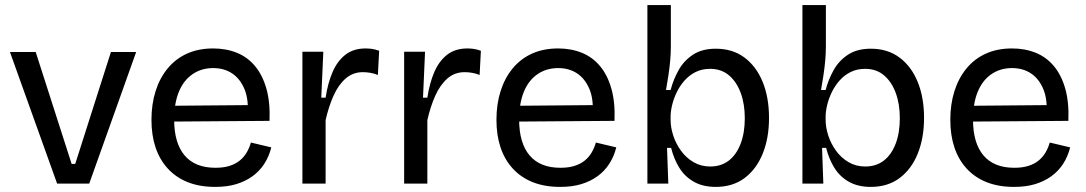

<svg xmlns="http://www.w3.org/2000/svg" viewBox="-20 -720 4260 753"><path d="M204 0 19 -516H120L261 -77H275L415 -516H514L330 0Z M824 13Q763 13 716.5 -5.5Q670 -24 638 -59Q606 -94 590 -142Q574 -190 574 -250Q574 -311 590 -362Q606 -413 637 -451Q668 -489 713 -509.5Q758 -530 816 -530Q867 -530 909 -513Q951 -496 980.5 -460.5Q1010 -425 1025 -371.5Q1040 -318 1037 -246L631 -243V-305L982 -308L951 -266Q956 -329 939 -370Q922 -411 890.5 -432Q859 -453 816 -453Q770 -453 735 -429Q700 -405 681.5 -360Q663 -315 663 -251Q663 -159 704 -110.5Q745 -62 825 -62Q857 -62 880.5 -69.5Q904 -77 920.5 -90.5Q937 -104 947.5 -122Q958 -140 964 -161L1044 -142Q1035 -106 1016.5 -77.5Q998 -49 970.5 -29Q943 -9 907 2Q871 13 824 13Z M1166 0V-280V-517H1248L1240 -337H1257Q1266 -396 1285 -439Q1304 -482 1335.5 -506Q1367 -530 1414 -530Q1424 -530 1437 -528.5Q1450 -527 1467 -521L1462 -426Q1447 -432 1432 -434.5Q1417 -437 1403 -437Q1364 -437 1335.5 -412Q1307 -387 1288 -344.5Q1269 -302 1257 -249V0Z M1565 0V-280V-517H1647L1639 -337H1656Q1665 -396 1684 -439Q1703 -482 1734.5 -506Q1766 -530 1813 -530Q1823 -530 1836 -528.5Q1849 -527 1866 -521L1861 -426Q1846 -432 1831 -434.5Q1816 -437 1802 -437Q1763 -437 1734.5 -412Q1706 -387 1687 -344.5Q1668 -302 1656 -249V0Z M2177 13Q2116 13 2069.5 -5.5Q2023 -24 1991 -59Q1959 -94 1943 -142Q1927 -190 1927 -250Q1927 -311 1943 -362Q1959 -413 1990 -451Q2021 -489 2066 -509.5Q2111 -530 2169 -530Q2220 -530 2262 -513Q2304 -496 2333.5 -460.5Q2363 -425 2378 -371.5Q2393 -318 2390 -246L1984 -243V-305L2335 -308L2304 -266Q2309 -329 2292 -370Q2275 -411 2243.5 -432Q2212 -453 2169 -453Q2123 -453 2088 -429Q2053 -405 2034.5 -360Q2016 -315 2016 -251Q2016 -159 2057 -110.5Q2098 -62 2178 -62Q2210 -62 2233.5 -69.5Q2257 -77 2273.5 -90.5Q2290 -104 2300.5 -122Q2311 -140 2317 -161L2397 -142Q2388 -106 2369.5 -77.5Q2351 -49 2323.5 -29Q2296 -9 2260 2Q2224 13 2177 13Z M2787 13Q2737 13 2701.5 -7Q2666 -27 2644.5 -61.5Q2623 -96 2612 -140H2596L2601 0H2519V-255V-700H2611V-538Q2611 -512 2608.5 -483.5Q2606 -455 2601.5 -425Q2597 -395 2592 -367H2610Q2621 -409 2642 -446Q2663 -483 2698.5 -506Q2734 -529 2787 -529Q2853 -529 2899.5 -494.5Q2946 -460 2971 -399Q2996 -338 2996 -257Q2996 -179 2971.5 -118Q2947 -57 2900.5 -22Q2854 13 2787 13ZM2765 -67Q2808 -67 2838 -90Q2868 -113 2884.5 -156Q2901 -199 2901 -256Q2901 -312 2885 -355.5Q2869 -399 2839 -424.5Q2809 -450 2765 -450Q2733 -450 2708 -437.5Q2683 -425 2664.5 -404Q2646 -383 2634 -358Q2622 -333 2616 -308Q2610 -283 2610 -262V-250Q2610 -220 2620.5 -188Q2631 -156 2651 -128.5Q2671 -101 2700 -84Q2729 -67 2765 -67Z M3395 13Q3345 13 3309.5 -7Q3274 -27 3252.5 -61.5Q3231 -96 3220 -140H3204L3209 0H3127V-255V-700H3219V-538Q3219 -512 3216.5 -483.5Q3214 -455 3209.5 -425Q3205 -395 3200 -367H3218Q3229 -409 3250 -446Q3271 -483 3306.5 -506Q3342 -529 3395 -529Q3461 -529 3507.5 -494.5Q3554 -460 3579 -399Q3604 -338 3604 -257Q3604 -179 3579.5 -118Q3555 -57 3508.5 -22Q3462 13 3395 13ZM3373 -67Q3416 -67 3446 -90Q3476 -113 3492.5 -156Q3509 -199 3509 -256Q3509 -312 3493 -355.5Q3477 -399 3447 -424.5Q3417 -450 3373 -450Q3341 -450 3316 -437.5Q3291 -425 3272.5 -404Q3254 -383 3242 -358Q3230 -333 3224 -308Q3218 -283 3218 -262V-250Q3218 -220 3228.5 -188Q3239 -156 3259 -128.5Q3279 -101 3308 -84Q3337 -67 3373 -67Z M3957 13Q3896 13 3849.5 -5.5Q3803 -24 3771 -59Q3739 -94 3723 -142Q3707 -190 3707 -250Q3707 -311 3723 -362Q3739 -413 3770 -451Q3801 -489 3846 -509.5Q3891 -530 3949 -530Q4000 -530 4042 -513Q4084 -496 4113.5 -460.5Q4143 -425 4158 -371.5Q4173 -318 4170 -246L3764 -243V-305L4115 -308L4084 -266Q4089 -329 4072 -370Q4055 -411 4023.5 -432Q3992 -453 3949 -453Q3903 -453 3868 -429Q3833 -405 3814.5 -360Q3796 -315 3796 -251Q3796 -159 3837 -110.5Q3878 -62 3958 -62Q3990 -62 4013.5 -69.5Q4037 -77 4053.5 -90.5Q4070 -104 4080.5 -122Q4091 -140 4097 -161L4177 -142Q4168 -106 4149.5 -77.5Q4131 -49 4103.5 -29Q4076 -9 4040 2Q4004 13 3957 13Z"/></svg>

Font: Bricolage Grotesque
Style: Regular
Weight: 400
Designer: Mathieu Triay
Foundry: Atelier Triay
Version: Version 1.001;gftools[0.9.33.dev8+g029e19f]